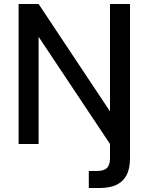

<svg xmlns="http://www.w3.org/2000/svg" viewBox="-20 -720 742 960"><path d="M73 0V-700H173L530 -163V-700H630V72Q630 124 612 157Q594 190 560.5 205Q527 220 478 220H424V135H463Q499 135 514.5 120Q530 105 530 71V0L173 -536V0Z"/></svg>

Font: DM Sans 16pt Medium
Style: Regular
Weight: 500
Version: Version 4.004;gftools[0.9.30]